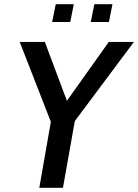

<svg xmlns="http://www.w3.org/2000/svg" viewBox="-20 -901 662 921"><path d="M168.5 0 232.5 -366 242.5 -269 74.5 -700H195L319.5 -368L270 -374L502 -700H622.5L305.5 -275.5L347 -366L282 0ZM230 -795.5 247.5 -881H334L317 -795.5ZM415.5 -795.5 432.5 -881H519.5L502.5 -795.5Z"/></svg>

Font: Cabin SemiCondensedSemiBold
Style: Italic
Weight: 600
Width: 4
Italic angle: -10°
Designer: Pablo Impallari
Foundry: Pablo Impallari. http://www.impallari.com Igino Marini. http://www.ikern.com
Version: Version 3.001